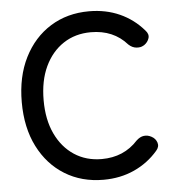

<svg xmlns="http://www.w3.org/2000/svg" viewBox="-52 -767 776 831"><g transform="rotate(-5 335.5 -351.0)"><path d="M365 15Q270 15 197 -30Q124 -75 82.5 -157Q41 -239 41 -350Q41 -461 82.5 -543.5Q124 -626 197 -671.5Q270 -717 365 -717Q438 -717 498 -690Q558 -663 601 -613Q617 -596 611.5 -578.5Q606 -561 590 -550L586 -548Q575 -541 556.5 -542.5Q538 -544 522 -559Q463 -626 365 -626Q297 -626 245.5 -592Q194 -558 165 -496.5Q136 -435 136 -350Q136 -266 165 -204.5Q194 -143 245.5 -109Q297 -75 365 -75Q461 -75 522 -142Q538 -157 554.5 -159Q571 -161 586 -153L588 -152Q605 -143 611 -125Q617 -107 602 -90Q559 -40 498.5 -12.5Q438 15 365 15Z"/></g></svg>

Font: Zen Maru Gothic Medium
Style: Regular
Weight: 500
Designer: Yoshimichi Ohira
Foundry: Positype
Version: Version 1.001